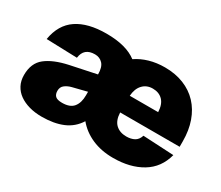

<svg xmlns="http://www.w3.org/2000/svg" viewBox="-102 -789 1192 1037"><g transform="rotate(30 494.0 -270.0)"><path d="M673 12Q599 12 541 -13.5Q483 -39 445 -85Q413 -34 358.5 -11Q304 12 228 12Q185 12 149.5 2Q114 -8 88 -26.5Q62 -45 47.5 -72.5Q33 -100 33 -136Q33 -210 80.5 -247.5Q128 -285 216 -304L378 -338Q378 -383 359 -403.5Q340 -424 310 -424Q242 -424 234 -359L42 -365Q58 -461 125.5 -506.5Q193 -552 308 -552Q432 -552 497 -502Q532 -526 576.5 -539Q621 -552 673 -552Q738 -552 790.5 -531Q843 -510 879.5 -471Q916 -432 935.5 -377Q955 -322 955 -254V-220H584Q586 -171 611 -147.5Q636 -124 677 -124Q706 -124 726.5 -135Q747 -146 756 -174L948 -164Q925 -76 852 -32Q779 12 673 12ZM761 -324Q759 -372 735.5 -396Q712 -420 673 -420Q635 -420 611 -394.5Q587 -369 584 -324ZM286 -108Q335 -108 356.5 -134.5Q378 -161 378 -208V-230L290 -208Q266 -202 249 -189Q232 -176 232 -152Q232 -131 243.5 -119.5Q255 -108 286 -108Z"/></g></svg>

Font: Geist Black
Style: Regular
Weight: 400
Designer: Basement.studio, Andrés Briganti, Mateo Zaragoza
Foundry: Basement.studio, Vercel, Andrés Briganti, Guido Ferreyra, Mateo Zaragoza
Version: Version 1.401